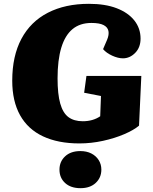

<svg xmlns="http://www.w3.org/2000/svg" viewBox="-20 -736 801 1004"><path d="M719 -339 707 -79Q680 -56 630 -34.5Q580 -13 518.5 0.5Q457 14 395 14Q284 14 205 -23Q126 -60 85 -133.5Q44 -207 44 -314Q44 -443 92 -533Q140 -623 230.5 -669.5Q321 -716 445 -716Q530 -716 590 -693Q650 -670 682.5 -629Q715 -588 715 -534Q715 -488 687 -459.5Q659 -431 623 -431Q597 -431 566.5 -445Q536 -459 519 -479L540 -528Q551 -554 547 -574Q543 -594 521.5 -605Q500 -616 458 -616Q398 -616 359 -583.5Q320 -551 300.5 -486.5Q281 -422 281 -326Q281 -244 295 -194.5Q309 -145 338 -123.5Q367 -102 413 -102Q439 -102 462 -108.5Q485 -115 504 -128L508 -234L420 -251L432 -339ZM291 151Q291 109 320.5 81.5Q350 54 400 54Q433 54 457.5 66.5Q482 79 496 101Q510 123 510 151Q510 193 480.5 220.5Q451 248 401 248Q350 248 320.5 221Q291 194 291 151Z"/></svg>

Font: Literata Black
Style: Italic
Weight: 900
Italic angle: -2°
Designer: Latin by Veronika Burian and Jose Scaglione. Greek by Irene Vlachou. Cyrillic by Vera Evstafieva
Foundry: TypeTogether
Version: Version 3.002